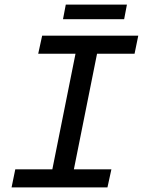

<svg xmlns="http://www.w3.org/2000/svg" viewBox="-20 -809 640 829"><path d="M30 0 46 -78H206L306 -577H145L162 -655H577L561 -577H399L299 -78H461L444 0ZM252 -726 264 -789H528L516 -726Z"/></svg>

Font: Source Code Pro Medium
Style: Italic
Weight: 500
Italic angle: -11°
Monospace: yes
Designer: Paul D. Hunt, Teo Tuominen
Foundry: Adobe Systems Incorporated
Version: Version 1.050;PS 1.000;hotconv 16.6.51;makeotf.lib2.5.65220